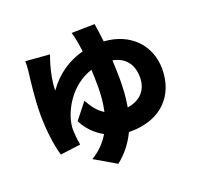

<svg xmlns="http://www.w3.org/2000/svg" viewBox="-149 -985 1298 1238"><g transform="rotate(-20 500.0 -365.5)"><path d="M622 -815 463 -812C470 -795 476 -762 481 -736L490 -676C393 -651 304 -594 237 -499C237 -557 251 -618 263 -662C268 -679 276 -705 285 -730L120 -743C121 -727 120 -700 117 -677C110 -615 94 -494 94 -387C94 -287 107 -174 130 -99L269 -117C263 -146 258 -203 258 -217C258 -232 258 -240 261 -259C276 -354 354 -498 502 -545C504 -506 505 -466 505 -428C505 -378 501 -320 488 -261C446 -286 417 -326 391 -373L305 -264C334 -205 381 -158 437 -128C408 -79 367 -35 311 -2L458 84C519 36 562 -22 592 -85H602C820 -85 933 -218 933 -395C933 -557 818 -679 639 -690C633 -742 627 -785 622 -815ZM650 -556C743 -539 780 -472 780 -393C780 -311 733 -251 639 -237C651 -302 654 -367 654 -427C654 -471 652 -514 650 -556Z"/></g></svg>

Font: ChiuKong Gothic MN Heavy
Style: Regular
Weight: 900
Designer: Ryoko NISHIZUKA 西塚涼子 (kana, bopomofo & ideographs); Paul D. Hunt (Latin, Greek & Cyrillic); Sandoll Communications 산돌커뮤니
Foundry: Adobe
Version: Version 1.300